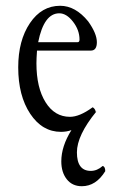

<svg xmlns="http://www.w3.org/2000/svg" viewBox="-20 -445 391 664"><path d="M191 11Q126 11 84.5 -51.5Q43 -114 43 -212Q43 -305 83.5 -365Q124 -425 188 -425Q241 -425 285 -371Q315 -329 315 -299Q315 -270 294 -270H108Q106 -242 106 -226Q106 -142 137.5 -91.5Q169 -41 222 -41Q255 -41 299 -73Q300 -75 303.5 -72Q307 -69 309 -65Q311 -61 310 -59H313Q246 23 246 82Q246 146 294 146Q316 146 335 129Q344 131 344 147Q312 199 263 199Q230 199 211 175Q192 151 192 113Q192 61 227 5Q210 11 191 11ZM185 -399Q132 -399 112 -299H248Q255 -299 255 -308Q255 -341 232.5 -370Q210 -399 185 -399Z"/></svg>

Font: Junicode Cond Light
Style: Regular
Weight: 300
Width: 3
Designer: Peter S. Baker
Version: Version 2.201